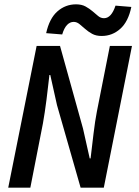

<svg xmlns="http://www.w3.org/2000/svg" viewBox="-20 -866 640 886"><path d="M18 0 149 -654H257L363 -273L394 -135H398Q401 -160 404.5 -189.5Q408 -219 411.5 -248.5Q415 -278 419 -304.5Q423 -331 427 -351L487 -654H589L459 0H352L243 -381L212 -520H208Q205 -494 201.5 -464.5Q198 -435 194.5 -405.5Q191 -376 186.5 -348Q182 -320 178 -296L120 0ZM449 -700Q423 -700 405 -710Q387 -720 373 -732.5Q359 -745 346.5 -755Q334 -765 320 -765Q303 -765 289.5 -751Q276 -737 267 -707L193 -713Q208 -781 245 -813.5Q282 -846 331 -846Q357 -846 375 -836Q393 -826 407 -814Q421 -802 433 -792Q445 -782 460 -782Q494 -782 513 -840L586 -834Q572 -766 535 -733Q498 -700 449 -700Z"/></svg>

Font: Source Code Pro Semibold
Style: Italic
Weight: 600
Italic angle: -11°
Monospace: yes
Designer: Paul D. Hunt, Teo Tuominen
Foundry: Adobe Systems Incorporated
Version: Version 1.050;PS 1.000;hotconv 16.6.51;makeotf.lib2.5.65220